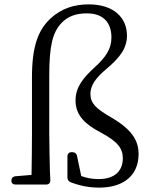

<svg xmlns="http://www.w3.org/2000/svg" viewBox="-20 -839 689 877"><path d="M32 -14C32 -2 39 4 52 4H190C203 4 210 -3 210 -16C209 -30 209 -43 208 -57C207 -114 205 -171 205 -228V-493C205 -632 221 -690 259 -732C289 -765 328 -778 377 -778C457 -778 489 -730 489 -668C489 -615 463 -578 412 -531C363 -486 325 -443 325 -380C325 -309 374 -269 438 -235C521 -191 541 -159 541 -116C541 -61 507 -21 430 -21C400 -21 376 -26 351 -35L332 -126C330 -137 322 -144 310 -144H308C295 -144 288 -137 288 -124V-29C288 -18 293 -10 304 -6C347 10 388 18 433 18C549 18 613 -42 613 -135C613 -199 581 -249 484 -305C417 -344 393 -368 393 -410C393 -449 417 -483 466 -524C524 -573 560 -616 560 -676C560 -761 496 -819 386 -819C321 -819 262 -802 210 -754C154 -701 126 -627 126 -486V-228C126 -165 125 -103 124 -40L51 -34C39 -33 32 -25 32 -14Z"/></svg>

Font: 寒蝉锦书宋
Style: Regular
Weight: 400
Designer: 寒蝉锦书宋{Warren} 思源宋体{Ryoko NISHIZUKA 西塚涼子 (kana & ideographs); Frank Grießhammer (Latin, Greek & Cyrillic); Wenlong ZHANG 
Foundry: Adobe & ChillType
Version: Version 2.000;Glyphs 3.1.1 (3135)